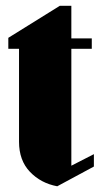

<svg xmlns="http://www.w3.org/2000/svg" viewBox="-20 -633 351 665"><path d="M187 -612.8H227.1V-500H297.9V-463.9H227.1V-59.1L305.2 -99.1V-56.2L178.2 12.2Q121.1 1.5 83.5 -38.1Q45.9 -77.6 45.9 -142.1V-463.9H8.8V-502Z"/></svg>

Font: Lletraferida
Style: Heavy
Weight: 900
Designer: Josep Patau Bellart
Foundry: Josep Patau Bellart
Version: Version 1.000